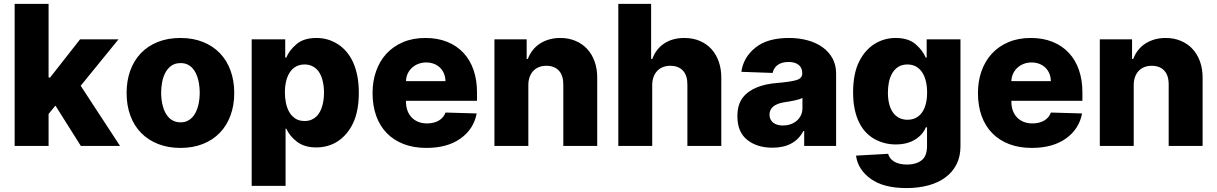

<svg xmlns="http://www.w3.org/2000/svg" viewBox="-20 -747 6230 983"><path d="M55 -727.3H228.7V-350.1H236.5L389.9 -545.5H586.6L393.1 -307.9L594.5 0H393.8L263.8 -206.3L228.7 -163.7V0H55Z M628.2 -271Q628.2 -333.5 646.8 -385.1Q665.5 -436.8 700.8 -474.1Q736.2 -511.4 787.5 -532Q838.8 -552.6 903.8 -552.6Q968 -552.6 1019.2 -532.1Q1070.3 -511.7 1105.8 -474.8Q1141.3 -437.9 1160.3 -385.8Q1179.3 -333.8 1179.3 -271Q1179.3 -208.1 1160.3 -156.2Q1141.3 -104.4 1105.8 -67.5Q1070.3 -30.5 1019.2 -10.1Q968 10.3 903.8 10.3Q840.9 10.3 790 -9.6Q739 -29.5 702.9 -66.1Q666.9 -102.6 647.5 -154.7Q628.2 -206.7 628.2 -271ZM904.8 -120.7Q924.4 -120.7 939.1 -127.7Q953.8 -134.6 964.7 -146.3Q975.5 -158 982.8 -173.3Q990.1 -188.6 994.5 -205.4Q998.9 -222.3 1000.7 -239.5Q1002.5 -256.7 1002.5 -272Q1002.5 -287.6 1000.7 -304.9Q998.9 -322.1 994.7 -339Q990.4 -355.8 983.1 -371.3Q975.9 -386.7 965 -398.4Q954.2 -410.2 939.3 -417.1Q924.4 -424 904.8 -424Q875 -424 855.6 -409.3Q836.3 -394.5 825.1 -372Q813.9 -349.4 809.5 -322.8Q805 -296.2 805 -272Q805 -256 807 -238.6Q808.9 -221.2 813.4 -204.4Q817.8 -187.5 825.3 -172.4Q832.7 -157.3 843.8 -145.8Q854.8 -134.2 869.9 -127.5Q884.9 -120.7 904.8 -120.7Z M1440.3 -545.5V-452.1H1445.7Q1453.5 -471.2 1466.4 -488.1Q1479.4 -505 1498.6 -521.3Q1535.2 -552.6 1600.1 -552.6Q1628.9 -552.6 1655.4 -545.3Q1681.8 -538 1706.7 -522.7Q1731.2 -507.8 1751.6 -484.7Q1772 -461.6 1786.6 -430.6Q1801.1 -399.5 1809.1 -359.9Q1817.1 -320.3 1817.1 -272.4Q1817.1 -179 1788 -117.2Q1773.4 -86.3 1753.4 -62.9Q1733.3 -39.4 1709.2 -23.6Q1685 -7.8 1657.1 0Q1629.3 7.8 1599.1 7.8Q1538 7.8 1500 -21.7Q1462.4 -50.8 1445.7 -88.4H1442.1V204.5H1268.5V-545.5ZM1438.6 -272.7Q1438.6 -248.6 1443.4 -222.8Q1448.2 -197.1 1459.5 -176Q1470.9 -154.8 1490.4 -141.2Q1509.9 -127.5 1539.1 -127.5Q1558.9 -127.5 1573.9 -133.7Q1588.8 -139.9 1600 -150.7Q1611.2 -161.6 1618.6 -176Q1626.1 -190.3 1630.5 -206.5Q1634.9 -222.7 1636.9 -239.7Q1638.8 -256.7 1638.8 -272.7Q1638.8 -289.1 1636.9 -305.9Q1634.9 -322.8 1630.5 -339Q1626.1 -355.1 1618.6 -369.3Q1611.2 -383.5 1600 -394Q1588.8 -404.5 1573.7 -410.7Q1558.6 -416.9 1539.1 -416.9Q1515.3 -416.9 1496.6 -407Q1478 -397 1465 -378.4Q1452.1 -359.7 1445.3 -333.1Q1438.6 -306.5 1438.6 -272.7Z M2158 -552.6Q2220.5 -552.6 2269.7 -532.7Q2318.9 -512.8 2352.8 -476.4Q2386.7 -440 2404.5 -388.7Q2422.2 -337.4 2422.2 -274.1V-230.8H2058.6V-226.2Q2058.6 -201.3 2066.1 -180.9Q2073.5 -160.5 2087.4 -146Q2101.2 -131.4 2121.3 -123.2Q2141.3 -115.1 2166.5 -115.1Q2201 -115.1 2226 -129.4Q2251.1 -143.8 2261 -170.8L2420.5 -166.2Q2405.5 -86.3 2338.1 -38Q2270.6 10.3 2163.4 10.3Q2098 10.3 2046.9 -9.4Q1995.7 -29.1 1960.2 -65.5Q1924.7 -101.9 1906.1 -153.9Q1887.4 -206 1887.4 -270.6Q1887.4 -331.3 1905.7 -383Q1924 -434.7 1958.6 -472.3Q1993.3 -509.9 2043.5 -531.2Q2093.8 -552.6 2158 -552.6ZM2058.6 -331.7H2260.7Q2260.3 -353.3 2252.8 -370.9Q2245.4 -388.5 2232.2 -401.1Q2219.1 -413.7 2201 -420.5Q2182.9 -427.2 2161.6 -427.2Q2141 -427.2 2122.5 -420.3Q2104 -413.4 2090 -400.7Q2076 -388.1 2067.6 -370.6Q2059.3 -353 2058.6 -331.7Z M2511.4 -545.5H2676.5V-445.3H2682.5Q2691.8 -470.2 2707.4 -490.1Q2723 -509.9 2744.3 -523.8Q2765.6 -537.6 2791.9 -545.1Q2818.2 -552.6 2848.4 -552.6Q2891.3 -552.6 2926.3 -537.8Q2961.3 -523.1 2986.2 -496.3Q3011 -469.5 3024.5 -431.6Q3038 -393.8 3037.6 -347.7V0H2864V-313.6Q2864.3 -360.4 2841.4 -385.3Q2818.5 -410.2 2776.6 -410.2Q2756 -410.2 2739.2 -403.4Q2722.3 -396.7 2710.2 -383.9Q2698.2 -371.1 2691.6 -352.8Q2685 -334.5 2685 -311.1V0H2511.4Z M3145.6 0V-727.3H3313.6V-445.3H3319.6Q3328.8 -470.5 3344.1 -490.4Q3359.4 -510.3 3380.1 -524.1Q3400.9 -538 3426.8 -545.3Q3452.8 -552.6 3483.3 -552.6Q3528.8 -552.6 3564.3 -536.9Q3599.8 -521.3 3623.9 -494Q3648.1 -466.6 3660.7 -429Q3673.3 -391.3 3672.9 -347.7V0H3499.3V-313.6Q3499.6 -360.4 3476.6 -385.3Q3453.5 -410.2 3411.6 -410.2Q3391 -410.2 3373.9 -403.4Q3356.9 -396.7 3344.8 -383.9Q3332.7 -371.1 3326 -352.8Q3319.2 -334.5 3319.2 -311.1V0Z M3783 -247.5Q3796.9 -265.3 3815.7 -278.4Q3834.5 -291.5 3856.9 -300.4Q3879.3 -309.3 3904.8 -314.6Q3930.4 -320 3958.1 -322.1Q4028.1 -328.1 4057.9 -337Q4087.4 -346.2 4087.4 -370.7V-372.5Q4087.4 -400.2 4068.7 -415Q4050.1 -429.7 4017.8 -429.7Q3983.3 -429.7 3962.4 -415Q3941.4 -400.2 3935.7 -373.6L3775.6 -379.3Q3785.9 -453.5 3847.7 -503.2Q3908.7 -552.6 4019.2 -552.6Q4071.4 -552.6 4115.6 -540.3Q4159.8 -528.1 4191.9 -504.8Q4224.1 -481.5 4242.4 -447.8Q4260.7 -414.1 4260.7 -370.7V0H4097.3V-76H4093Q4047.9 9.2 3934.7 9.2Q3856.5 9.2 3806.1 -30.5Q3755.3 -70.7 3755.3 -151.3Q3755.3 -212 3783 -247.5ZM3919.7 -159.8Q3919.7 -146.3 3924.9 -136Q3930 -125.7 3939.1 -118.6Q3948.2 -111.5 3960.8 -108Q3973.4 -104.4 3988.3 -104.4Q4008.2 -104.4 4026.3 -110.4Q4044.4 -116.5 4058.2 -128Q4072.1 -139.6 4080.3 -156.2Q4088.4 -172.9 4088.4 -193.9V-245.7Q4081.3 -241.8 4071 -238.6Q4060.7 -235.4 4047.6 -232.6Q4034.1 -229.8 4021.5 -227.6Q4008.9 -225.5 3996.8 -223.7Q3919.7 -211.6 3919.7 -159.8Z M4347.7 -273.4Q4347.7 -369 4378.2 -431.1Q4393.5 -462 4413.9 -484.9Q4434.3 -507.8 4458.5 -522.7Q4482.6 -537.6 4509.6 -545.1Q4536.6 -552.6 4565 -552.6Q4630.3 -552.6 4666.9 -521.3Q4703.8 -489.7 4719.5 -452.1H4724.4V-545.5H4897.4V2.1Q4897.4 54.3 4877.3 94.1Q4857.2 133.9 4820.7 161Q4784.1 188.2 4733.1 202.1Q4682.2 215.9 4620.7 215.9Q4503.6 215.9 4438.2 168.7Q4372.2 121.4 4362.6 49.7L4527 40.5Q4534.1 66.1 4558.8 80.8Q4583.5 95.5 4625.4 95.5Q4669 95.5 4697.8 74.2Q4726.2 52.9 4726.2 0.7V-95.2H4720.2Q4704.9 -57.5 4665.5 -32.7Q4625.4 -7.5 4565.7 -7.5Q4507.1 -7.5 4456.7 -35.5Q4431.8 -49.4 4411.8 -71Q4391.7 -92.7 4377.5 -122.2Q4363.3 -151.6 4355.5 -189.5Q4347.7 -227.3 4347.7 -273.4ZM4525.9 -273.4Q4525.9 -240.8 4532.5 -214.8Q4539.1 -188.9 4551.8 -171Q4564.6 -153.1 4583.3 -143.5Q4601.9 -133.9 4626.1 -133.9Q4649.9 -133.9 4668.5 -143.3Q4687.1 -152.7 4700.1 -170.6Q4713.1 -188.6 4719.8 -214.5Q4726.6 -240.4 4726.6 -273.4Q4726.6 -306.5 4719.8 -333.1Q4713.1 -359.7 4700.1 -378.4Q4687.1 -397 4668.5 -407Q4649.9 -416.9 4626.1 -416.9Q4596.6 -416.9 4577.2 -403.6Q4557.9 -390.3 4546.5 -369.5Q4535.2 -348.7 4530.5 -323.2Q4525.9 -297.6 4525.9 -273.4Z M5257.5 -552.6Q5320 -552.6 5369.1 -532.7Q5418.3 -512.8 5452.2 -476.4Q5486.2 -440 5503.9 -388.7Q5521.7 -337.4 5521.7 -274.1V-230.8H5158V-226.2Q5158 -201.3 5165.5 -180.9Q5172.9 -160.5 5186.8 -146Q5200.6 -131.4 5220.7 -123.2Q5240.8 -115.1 5266 -115.1Q5300.4 -115.1 5325.5 -129.4Q5350.5 -143.8 5360.4 -170.8L5519.9 -166.2Q5505 -86.3 5437.5 -38Q5370 10.3 5262.8 10.3Q5197.4 10.3 5146.3 -9.4Q5095.2 -29.1 5059.7 -65.5Q5024.1 -101.9 5005.5 -153.9Q4986.9 -206 4986.9 -270.6Q4986.9 -331.3 5005.1 -383Q5023.4 -434.7 5058.1 -472.3Q5092.7 -509.9 5142.9 -531.2Q5193.2 -552.6 5257.5 -552.6ZM5158 -331.7H5360.1Q5359.7 -353.3 5352.3 -370.9Q5344.8 -388.5 5331.7 -401.1Q5318.5 -413.7 5300.4 -420.5Q5282.3 -427.2 5261 -427.2Q5240.4 -427.2 5221.9 -420.3Q5203.5 -413.4 5189.5 -400.7Q5175.4 -388.1 5167.1 -370.6Q5158.7 -353 5158 -331.7Z M5610.8 -545.5H5775.9V-445.3H5782Q5791.2 -470.2 5806.8 -490.1Q5822.4 -509.9 5843.8 -523.8Q5865.1 -537.6 5891.3 -545.1Q5917.6 -552.6 5947.8 -552.6Q5990.8 -552.6 6025.7 -537.8Q6060.7 -523.1 6085.6 -496.3Q6110.4 -469.5 6123.9 -431.6Q6137.4 -393.8 6137.1 -347.7V0H5963.4V-313.6Q5963.8 -360.4 5940.9 -385.3Q5918 -410.2 5876.1 -410.2Q5855.5 -410.2 5838.6 -403.4Q5821.7 -396.7 5809.7 -383.9Q5797.6 -371.1 5791 -352.8Q5784.4 -334.5 5784.4 -311.1V0H5610.8Z"/></svg>

Font: Inter P Extra Bold
Style: Regular
Weight: 800
Designer: Rasmus Andersson
Foundry: rsms
Version: Version 3.018;git-588b23468